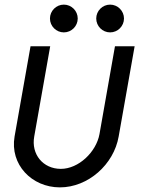

<svg xmlns="http://www.w3.org/2000/svg" viewBox="-20 -800 622 830"><path d="M396 -720C396 -687 423 -660 456 -660C489 -660 516 -687 516 -720C516 -753 489 -780 456 -780C423 -780 396 -753 396 -720ZM196 -720C196 -687 223 -660 256 -660C289 -660 316 -687 316 -720C316 -753 289 -780 256 -780C223 -780 196 -753 196 -720ZM410 -220C396 -143 320 -70 243 -70C166 -70 114 -133 128 -210L197 -600H112L43 -210C22 -89 117 10 239 10C361 10 472 -89 493 -210L562 -600H477Z"/></svg>

Font: Gauge
Style: Italic
Weight: 400
Italic angle: -80°
Designer: Daniel Pimley
Foundry: Daniel Pimley
Version: Version 1.000;PS 001.001;hotconv 1.0.56